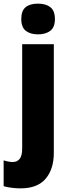

<svg xmlns="http://www.w3.org/2000/svg" viewBox="-64 -796 375 1056"><path d="M53 -691Q53 -737 77 -756.5Q101 -776 145 -776Q188 -776 213 -756.5Q238 -737 238 -691Q238 -646 212.5 -626.5Q187 -607 145 -607Q103 -607 78 -626.5Q53 -646 53 -691ZM49 240Q27 240 1.5 237Q-24 234 -44 228V86Q-16 95 7 95Q30 95 44 78Q58 61 58 20V-553H232V45Q232 134 187 187Q142 240 49 240Z"/></svg>

Font: Noto Sans Oriya Cond Blk
Style: Regular
Weight: 900
Width: 3
Designer: Amélie Bonet and Sol Matas
Foundry: Google LLC
Version: Version 2.006; ttfautohint (v1.8.4.7-5d5b)